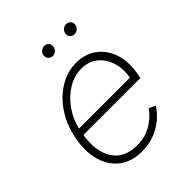

<svg xmlns="http://www.w3.org/2000/svg" viewBox="-206 -855 991 991"><g transform="rotate(-45 289.5 -359.5)"><path d="M255.7 11.4Q181.8 11.4 133.2 -25.2Q84.5 -61.8 65.3 -125.4Q46.2 -188.9 59.7 -270.2Q73.2 -351.9 113.6 -415.8Q154.1 -479.8 212.9 -516.7Q271.7 -553.6 339.1 -553.6Q400.2 -553.6 446.6 -521.5Q492.9 -489.3 514.4 -430.2Q535.9 -371.1 522.4 -290.1L517.4 -263.1H100.9Q84.5 -158.7 125.4 -93.7Q166.2 -28.8 261 -28.8Q305.4 -28.8 340 -43.9Q374.6 -58.9 399.1 -80.6Q423.7 -102.3 437.1 -122.5L473 -106.5Q456.7 -79.2 426.1 -51.8Q395.6 -24.5 352.6 -6.6Q309.7 11.4 255.7 11.4ZM108.7 -302.6H480.5Q490.4 -361.5 474.8 -409.3Q459.2 -457 423.1 -485.1Q387.1 -513.1 334.9 -513.1Q283.7 -513.1 237 -484.7Q190.3 -456.3 156.2 -408.6Q122.2 -360.8 108.7 -302.6ZM278.1 -663Q263.1 -663 253.6 -674.2Q244 -685.4 246.8 -700.6Q248.9 -713.4 259.6 -722.3Q270.2 -731.2 282.7 -731.2Q298.7 -731.2 307.9 -720.2Q317.1 -709.2 314.3 -693.2Q312.9 -681.5 302.2 -672.2Q291.5 -663 278.1 -663ZM437.1 -663Q422.2 -663 412.6 -674.4Q403.1 -685.7 405.9 -700.6Q408 -713.1 418.7 -722.1Q429.3 -731.2 441.8 -731.2Q457.7 -731.2 467.2 -720Q476.6 -708.8 473.4 -693.2Q470.9 -680.8 460.8 -671.9Q450.6 -663 437.1 -663Z"/></g></svg>

Font: Inter UI Extra Light
Style: Italic
Weight: 200
Italic angle: -9.39999°
Designer: Rasmus Andersson
Foundry: rsms
Version: 3.2;8d6f07862